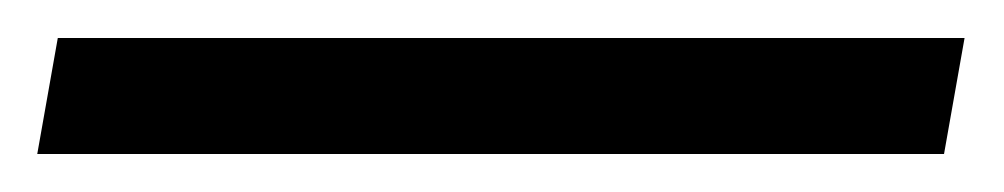

<svg xmlns="http://www.w3.org/2000/svg" viewBox="-20 83 528 101"><path d="M487.4 103H10.4L-0.4 164H476.6Z"/></svg>

Font: Linux Biolinum O 
Style: Bold Italic
Weight: 700
Designer: Philipp H. Poll
Foundry: Philipp H. Poll
Version: Version 1.3.2